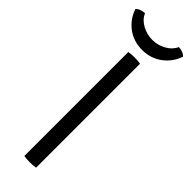

<svg xmlns="http://www.w3.org/2000/svg" viewBox="-305 -878 892 892"><g transform="rotate(45 140.5 -432.0)"><path d="M102.5 -683Q110 -684.5 120 -685.2Q130 -686 140 -686Q151 -686 161 -685.2Q171 -684.5 179.5 -683V0Q171 1.5 161 2.2Q151 3 140 3Q130 3 120 2.2Q110 1.5 102.5 0ZM297.5 -847.5Q280.5 -797 238.5 -766Q196.5 -735 141 -735Q84.5 -735 43 -766Q1.5 -797 -15.5 -847.5Q-7 -856.5 5.2 -860.8Q17.5 -865 29.5 -865.5Q43 -835.5 74.5 -818.5Q106 -801.5 141 -801.5Q176 -801.5 207.5 -818.5Q239 -835.5 252.5 -865.5Q264.5 -865 276.8 -860.8Q289 -856.5 297.5 -847.5Z"/></g></svg>

Font: Signika
Style: Regular
Weight: 300
Designer: Anna Giedry
Foundry: Anna Giedry
Version: Version 2.000